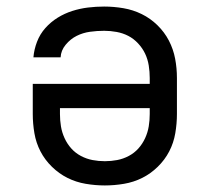

<svg xmlns="http://www.w3.org/2000/svg" viewBox="-20 -558 640 586"><path d="M300 8Q271 8 241.5 3Q212 -2 186 -15Q160 -28 138.5 -49Q117 -70 103.5 -96Q90 -122 85 -151.5Q80 -181 80 -210V-302H437V-320Q437 -339 434 -358Q431 -377 423 -394Q415 -411 401.5 -425.5Q388 -440 371.5 -448.5Q355 -457 336 -460.5Q317 -464 298 -464Q276 -464 254.5 -461Q233 -458 214 -448.5Q195 -439 180.5 -421.5Q166 -404 165 -383H82Q84 -407 93 -430.5Q102 -454 118.5 -472.5Q135 -491 156 -504Q177 -517 200.5 -524.5Q224 -532 248.5 -535Q273 -538 298 -538Q327 -538 356.5 -533Q386 -528 412.5 -515Q439 -502 460.5 -481Q482 -460 495.5 -434Q509 -408 514.5 -379Q520 -350 520 -320V-210Q520 -181 515 -151.5Q510 -122 496.5 -96Q483 -70 461.5 -49Q440 -28 414 -15Q388 -2 358.5 3Q329 8 300 8ZM300 -66Q319 -66 337.5 -69.5Q356 -73 373 -82Q390 -91 402.5 -105Q415 -119 423 -136.5Q431 -154 434 -172.5Q437 -191 437 -210V-228H163V-210Q163 -191 166 -172.5Q169 -154 177 -136.5Q185 -119 197.5 -105Q210 -91 227 -82Q244 -73 262.5 -69.5Q281 -66 300 -66Z"/></svg>

Font: Iosevka Mono
Style: Regular
Weight: 400
Designer: Belleve Invis
Foundry: Belleve Invis
Version: Version 11.1.1